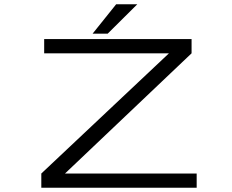

<svg xmlns="http://www.w3.org/2000/svg" viewBox="-20 -884 1090 904"><path d="M416 -725.5 527 -864H626.5L487 -725.5ZM286 -67H906V0H174.5V-67L775.5 -633H188V-700H882V-633Z"/></svg>

Font: League Mono Extended Light
Style: Regular
Weight: 300
Width: 9
Designer: Tyler Finck
Foundry: The League of Moveable Type / Tyler Finck
Version: Version 2.210